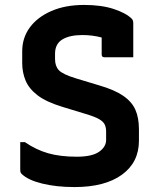

<svg xmlns="http://www.w3.org/2000/svg" viewBox="-20 -739 640 778"><path d="M321 -719Q391 -719 441 -702.5Q491 -686 514 -663Q520 -657 520 -645V-507H403Q392 -507 392 -518V-587Q355 -597 314 -597Q262 -597 232.5 -579Q203 -561 203 -521V-500Q203 -471 218.5 -454.5Q234 -438 286 -422L382 -393Q444 -375 479 -351Q514 -327 528.5 -294.5Q543 -262 543 -215V-169Q543 -81 474 -31Q405 19 282 19Q209 19 151.5 5Q94 -9 68 -34Q65 -37 63.5 -40.5Q62 -44 62 -53V-163H81Q126 -132 175 -118Q224 -104 291 -104Q353 -104 381.5 -124Q410 -144 410 -172V-206Q410 -222 404.5 -234Q399 -246 382 -256Q365 -266 328 -277L233 -306Q167 -326 132 -353Q97 -380 83.5 -413Q70 -446 70 -483V-531Q70 -586 101 -628Q132 -670 188.5 -694.5Q245 -719 321 -719Z"/></svg>

Font: Recursive Mn Lnr St
Style: Bold
Weight: 700
Monospace: yes
Version: Version 1.079;hotconv 1.0.112;makeotfexe 2.5.65598; ttfautoh